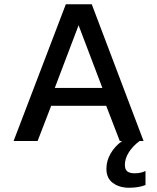

<svg xmlns="http://www.w3.org/2000/svg" viewBox="-20 -664 740 904"><path d="M665 141V207Q652 213 631 216.5Q610 220 588 220Q542 220 511.5 197.5Q481 175 481 131Q481 93 501 58.5Q521 24 555 0H544L480 -166H221L157 0H44L290 -644H412L656 0H637Q604 25 586 54Q568 83 568 112Q568 134 579.5 143Q591 152 615 152Q628 152 642 149Q656 146 665 141ZM462 -250 350 -545 238 -250Z"/></svg>

Font: Kanit
Style: Regular
Weight: 400
Designer: Katatrad Team
Foundry: Cadson Demak
Version: Version 1.001